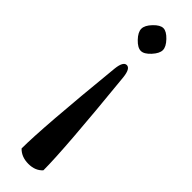

<svg xmlns="http://www.w3.org/2000/svg" viewBox="-268 -512 783 783"><g transform="rotate(45 123.0 -120.5)"><path d="M162 -488Q184 -465 184 -446Q184 -427 162.5 -403.5Q141 -380 122.5 -380Q104 -380 82 -403Q60 -426 60 -445.5Q60 -465 82 -488Q104 -511 122 -511Q140 -511 162 -488ZM186 245Q164 270 124 270Q84 270 60 245Q60 126 98 -254Q103 -299 123 -299Q143 -299 148 -254Q186 126 186 245Z"/></g></svg>

Font: Gabriela
Style: Regular
Weight: 400
Designer: Eduardo Rodriguez Tunni
Foundry: Eduardo Rodriguez Tunni
Version: Version 1.003